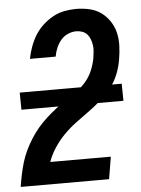

<svg xmlns="http://www.w3.org/2000/svg" viewBox="-53 -785 606 827"><g transform="rotate(-5 250.0 -371.5)"><path d="M3 0V-1Q7 -27 12.5 -53Q18 -79 25.5 -104.5Q33 -130 45 -155Q57 -180 71.5 -203Q86 -226 104 -247.5Q122 -269 143 -288Q164 -307 186 -324Q208 -341 231.5 -356.5Q255 -372 278 -388.5Q301 -405 319 -426.5Q337 -448 347.5 -473.5Q358 -499 363 -525V-526Q365 -540 366.5 -554Q368 -568 366 -581Q364 -594 359.5 -606.5Q355 -619 346.5 -628.5Q338 -638 325.5 -642.5Q313 -647 299 -647Q281 -647 263 -639Q245 -631 232.5 -616Q220 -601 212.5 -583Q205 -565 202 -547V-546H91V-548Q96 -573 105 -598Q114 -623 128 -646Q142 -669 162.5 -688Q183 -707 206.5 -720Q230 -733 256 -738Q282 -743 307 -743Q337 -743 365 -736.5Q393 -730 414.5 -714.5Q436 -699 451.5 -676Q467 -653 473.5 -626Q480 -599 479 -569.5Q478 -540 473 -511Q468 -479 455.5 -447.5Q443 -416 422 -389Q401 -362 374.5 -339Q348 -316 320 -296Q292 -276 264 -255Q236 -234 212 -209.5Q188 -185 169 -156Q150 -127 139 -96H401L385 0ZM35 -331 34 -405H475L476 -331Z"/></g></svg>

Font: Iosevka Oblique
Style: Bold
Weight: 700
Italic angle: -9°
Monospace: yes
Designer: Belleve Invis
Foundry: Belleve Invis
Version: Version 32.5.0; ttfautohint (v1.8.4)